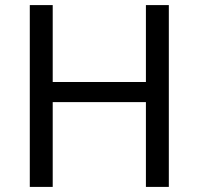

<svg xmlns="http://www.w3.org/2000/svg" viewBox="-20 -734 781 754"><path d="M643 0H553V-333H187V0H97V-714H187V-412H553V-714H643Z"/></svg>

Font: Go Noto Current
Style: Regular
Weight: 400
Designer: Monotype Design Team
Foundry: Monotype Imaging Inc.
Version: Version 2.007; ttfautohint (v1.8) -l 8 -r 50 -G 200 -x 14 -D